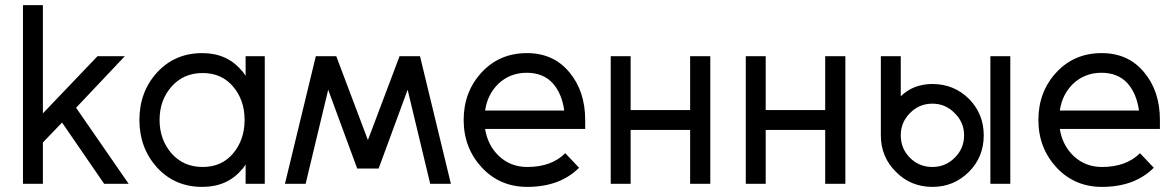

<svg xmlns="http://www.w3.org/2000/svg" viewBox="-20 -720 4593 752"><path d="M70 0H148V-162L223 -240L388 0H484L278 -298L469 -500H362L148 -276V-700H70Z M942 -500V-423Q938 -428 934.5 -434Q931 -440 926 -444Q869 -512 772 -512Q665 -512 595 -436Q526 -360 526 -250Q526 -141 595 -64Q665 12 772 12Q870 12 927 -56Q932 -60 935 -65.5Q938 -71 942 -76V0H1017V-500ZM774 -434Q848 -434 893 -381Q915 -355 926.5 -322.5Q938 -290 938 -250Q938 -211 926.5 -178Q915 -145 893 -119Q848 -66 774 -66Q699 -66 652 -119Q605 -173 605 -250Q605 -328 652 -381Q699 -434 774 -434Z M1379 -60H1463L1297 -500H1217ZM1096 0H1177L1297 -500H1217ZM1665 0H1746L1625 -500H1545ZM1379 -60H1463L1625 -500H1545Z M2272 -215V-250Q2272 -363 2210 -437Q2148 -512 2044 -512Q1936 -512 1866 -436Q1796 -360 1796 -250Q1796 -141 1867 -64Q1938 12 2045 12Q2173 12 2248 -63L2194 -120Q2140 -66 2045 -66Q1980 -66 1934 -109Q1912 -130 1898.5 -156.5Q1885 -183 1880 -215ZM2043 -435Q2107 -435 2145 -394Q2181 -353 2190 -287H1880Q1889 -350 1932 -392Q1978 -435 2043 -435Z M2372 0H2450V-211H2683V0H2762V-500H2683V-289H2450V-500H2372Z M2901 0H2979V-211H3212V0H3291V-500H3212V-289H2979V-500H2901Z M3632 -314Q3683 -314 3719 -277Q3756 -241 3756 -190Q3756 -138 3719 -102Q3683 -66 3632 -66Q3580 -66 3544 -102Q3508 -138 3508 -190Q3508 -241 3544 -277Q3580 -314 3632 -314ZM3632 -391Q3596 -391 3565 -379.5Q3534 -368 3508 -343V-500H3430V-190Q3430 -105 3489 -47Q3547 12 3632 12Q3716 12 3775 -47Q3833 -105 3833 -190Q3833 -274 3775 -333Q3716 -391 3632 -391ZM3859 -500V0H3937V-500Z M4523 -215V-250Q4523 -363 4461 -437Q4399 -512 4295 -512Q4187 -512 4117 -436Q4047 -360 4047 -250Q4047 -141 4118 -64Q4189 12 4296 12Q4424 12 4499 -63L4445 -120Q4391 -66 4296 -66Q4231 -66 4185 -109Q4163 -130 4149.5 -156.5Q4136 -183 4131 -215ZM4294 -435Q4358 -435 4396 -394Q4432 -353 4441 -287H4131Q4140 -350 4183 -392Q4229 -435 4294 -435Z"/></svg>

Font: Unageo
Style: Regular
Weight: 400
Designer: Richard Sepsi
Foundry: Richard Sepsi
Version: Version 2.000